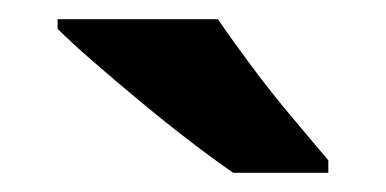

<svg xmlns="http://www.w3.org/2000/svg" viewBox="-20 -786 402 200"><path d="M207 -766Q222 -744 242.5 -716.5Q263 -689 284.5 -663.5Q306 -638 322 -619V-606H223Q204 -619 178.5 -638.5Q153 -658 126.5 -680Q100 -702 77 -722Q54 -742 40 -756V-766Z"/></svg>

Font: Noto Sans Balinese
Style: Regular
Weight: 400
Designer: Aditya Bayu, David Williams
Foundry: David Williams
Version: Version 2.003